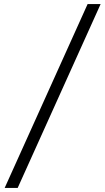

<svg xmlns="http://www.w3.org/2000/svg" viewBox="-20 -825 513 940"><path d="M2.9 95 408.9 -805H472.6L66.6 95Z"/></svg>

Font: Platypi Light
Style: Italic
Weight: 300
Italic angle: -13°
Designer: David Sargent
Foundry: Bolt Cutter Type
Version: Version 1.200